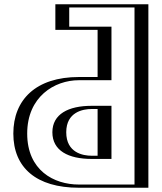

<svg xmlns="http://www.w3.org/2000/svg" viewBox="-20 -880 758 900"><path d="M462.5 -369V-150H409.5C335.5 -150 265.5 -175 265.5 -260C265.5 -344 335.5 -369 409.5 -369ZM650.5 -860V0H349.5C188.5 0 67.5 -83 67.5 -254C67.5 -424 188.5 -519 349.5 -519H462.5V-740H264.5V-860ZM477.5 -384H409.5C333.7 -384 250.5 -356.6 250.5 -260C250.5 -162.6 333.6 -135 409.5 -135H477.5ZM635.5 -845V-15H349.5C193.9 -15 82.5 -92.6 82.5 -254C82.5 -415 194.8 -504 349.5 -504H477.5V-755H279.5V-845ZM477.5 -384V-135H409.5C333.6 -135 250.5 -162.6 250.5 -260C250.5 -356.6 333.7 -384 409.5 -384ZM635.5 -845H279.5V-755H477.5V-504H349.5C194.8 -504 82.5 -415 82.5 -254C82.5 -92.6 193.9 -15 349.5 -15H635.5ZM462.5 -369H409.5C335.6 -369 265.5 -343.9 265.5 -260C265.5 -175.2 335.6 -150 409.5 -150H462.5ZM650.5 -860H264.5V-740H462.5V-519H349.5C188.5 -519 67.5 -423.9 67.5 -254C67.5 -83.1 188.6 0 349.5 0H650.5ZM502.5 -384H409.5C300.6 -384 225.5 -345.2 225.5 -260C225.5 -173.8 300.4 -135 409.5 -135H502.5ZM610.5 -845V-15H349.5C232.7 -15 107.5 -81.2 107.5 -254C107.5 -426.4 235.1 -504 349.5 -504H502.5V-755H304.5V-845ZM437.5 -369V-150H409.5C369.2 -150 290.5 -163.8 290.5 -260C290.5 -355.3 369.1 -369 409.5 -369ZM675.5 -860H239.5V-740H437.5V-519H349.5C148.4 -519 42.5 -412.5 42.5 -254C42.5 -94.4 149.9 0 349.5 0H675.5Z"/></svg>

Font: Hussar Outliner
Style: Regular
Weight: 700
Foundry: Cannot Into Space Fonts
Version: Version 0.92